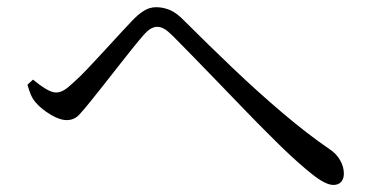

<svg xmlns="http://www.w3.org/2000/svg" viewBox="-20 -608 1040 533"><path d="M905.4 -94.6Q884.4 -94.6 848.1 -123.1Q811.7 -151.6 761.3 -200.1Q742.8 -218.5 713.4 -247.8Q684 -277.2 649.9 -312.7Q615.7 -348.2 580.6 -384.5Q545.4 -420.9 514.1 -453Q482.8 -485.2 460.1 -507.9Q445.9 -522.1 436.1 -527.8Q426.3 -533.5 415.9 -533.5Q408.1 -533.5 399 -528.6Q389.9 -523.6 378.2 -510.2Q366.2 -496.6 347.2 -473Q328.2 -449.3 307 -422.2Q285.9 -395.1 265.9 -369.9Q246 -344.8 232 -327.4Q213.9 -304.6 200 -289.6Q186 -274.6 165.3 -274.6Q145.5 -274.6 120.1 -290Q94.6 -305.4 79.2 -323.4Q70.5 -333.3 65.2 -346.1Q60 -358.9 56.2 -372.9L71.7 -387Q89.7 -371.8 106.8 -361.5Q123.9 -351.2 135.8 -351.2Q146.8 -351.2 157.9 -357.9Q168.9 -364.6 183.4 -378.4Q201 -393.8 223.5 -417.6Q246.1 -441.5 269.8 -467.3Q293.5 -493.1 314.4 -515.9Q335.3 -538.7 347.6 -551.3Q363.1 -567.7 379.2 -577.9Q395.2 -588 413.5 -588Q433 -588 451.9 -580.1Q470.8 -572.3 492.5 -549.4Q555.8 -486.2 625.1 -420Q694.5 -353.8 764 -294.8Q833.4 -235.9 895.2 -193.6Q913.4 -181.9 924 -163.5Q934.6 -145.1 934.6 -126.1Q934.6 -111.8 927.1 -103.2Q919.7 -94.6 905.4 -94.6Z"/></svg>

Font: Noto Serif KR ExtraLight
Style: Regular
Weight: 200
Designer: Ryoko NISHIZUKA 西塚涼子 (kana & ideographs); Frank Grießhammer (Latin, Greek & Cyrillic); Wenlong ZHANG 张文龙 (bopomofo); San
Foundry: Adobe
Version: Version 2.002-H1;hotconv 1.1.0;makeotfexe 2.6.0